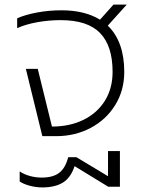

<svg xmlns="http://www.w3.org/2000/svg" viewBox="-20 -595 622 839"><path d="M93 -294H145L207 -42Q285 -42 345 -71.5Q405 -101 438.5 -155Q472 -209 472 -281Q472 -394 417.5 -450.5Q363 -507 245 -507Q193 -507 143 -498Q93 -489 55 -472V-515Q91 -531 142.5 -540.5Q194 -550 249 -550Q350 -550 417 -509L476 -575H534L451 -483Q523 -413 523 -281Q523 -200 483.5 -136Q444 -72 376 -36Q308 0 225 0H165ZM66 198V154Q85 167 110.5 174Q136 181 162 181Q212 181 239 160Q266 139 278 92H314L452 175V65H504V221H453L306 131Q289 182 254.5 203Q220 224 165 224Q137 224 109.5 216.5Q82 209 66 198Z"/></svg>

Font: Prompt ExtraLight
Style: Regular
Weight: 275
Designer: Katatrad Team
Foundry: CadsonDemak
Version: Version 1.001